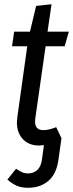

<svg xmlns="http://www.w3.org/2000/svg" viewBox="-20 -677 346 909"><path d="M147 -116Q146 -111 146 -101Q146 -61 185 -61Q212 -61 246 -75L271 -23L257 77Q248 146 209.5 179Q171 212 113 212Q80 212 57.5 201.5Q35 191 15 173L56 122Q73 133 84.5 138.5Q96 144 113 144Q140 144 157.5 127Q175 110 179 75L188 10Q172 12 165 12Q117 12 88.5 -18Q60 -48 60 -98Q60 -106 62 -122L109 -458H37L47 -527H122L151 -649L224 -657L205 -527H306L286 -458H196Z"/></svg>

Font: Fira Sans Compressed
Style: Italic
Weight: 400
Width: 1
Italic angle: -8°
Designer: bBox Type GmbH & Carrois Corporate GbR & Edenspiekermann AG
Foundry: bBox Type GmbH & Carrois Corporate GbR & Edenspiekermann AG
Version: Version 4.301